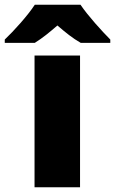

<svg xmlns="http://www.w3.org/2000/svg" viewBox="-78 -786 483 806"><path d="M260 -766H68C38 -720 -20 -656 -58 -620V-606H68C103 -628 128 -649 163 -679C198 -649 226 -626 261 -606H385V-620C351 -654 291 -720 260 -766ZM258 0V-553H67V0Z"/></svg>

Font: Noto Sans Lao Looped Black
Style: Regular
Weight: 900
Designer: Mark Frömberg, Ben Mitchell
Foundry: The Fontpad Ltd
Version: Version 1.002